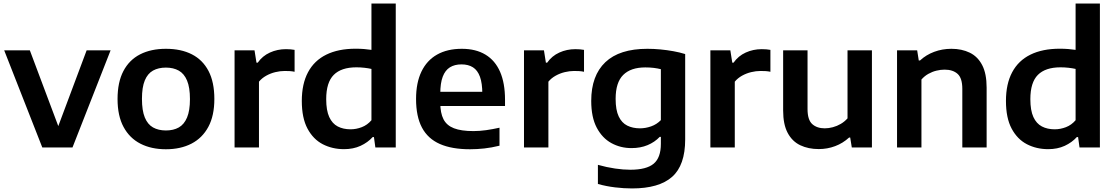

<svg xmlns="http://www.w3.org/2000/svg" viewBox="-20 -828 6266 1078"><path d="M217.5 0 3.5 -545.5H147.5L312.5 -106H302L466.5 -545.5H601L387 0Z M911.5 10Q829.5 10 768.5 -21.2Q707.5 -52.5 673.8 -115Q640 -177.5 640 -272Q640 -366.5 672.8 -429Q705.5 -491.5 766.5 -522.8Q827.5 -554 911.5 -554Q996.5 -554 1057.2 -523Q1118 -492 1150.8 -429.5Q1183.5 -367 1183.5 -272.5Q1183.5 -178.5 1149.8 -115.8Q1116 -53 1055 -21.5Q994 10 911.5 10ZM911.5 -95.5Q954 -95.5 984 -112.5Q1014 -129.5 1030.2 -168.2Q1046.5 -207 1046.5 -271.5Q1046.5 -337 1030.2 -375.8Q1014 -414.5 983.8 -431.5Q953.5 -448.5 911.5 -448.5Q869.5 -448.5 839.2 -431.8Q809 -415 793 -376.5Q777 -338 777 -273Q777 -207.5 793 -168.5Q809 -129.5 839.2 -112.5Q869.5 -95.5 911.5 -95.5Z M1297 0V-545.5H1409L1420 -476H1427Q1453.5 -514 1495.5 -533Q1537.5 -552 1585.5 -552Q1599 -552 1611.2 -551Q1623.5 -550 1634 -548V-425Q1621 -428 1606.5 -428.8Q1592 -429.5 1578 -429.5Q1553 -429.5 1526 -423Q1499 -416.5 1474.8 -403Q1450.5 -389.5 1434 -369.5V0Z M1911.5 9.5Q1846 9.5 1792.2 -18.2Q1738.5 -46 1706.5 -105.8Q1674.5 -165.5 1674.5 -261.5Q1674.5 -357 1709.5 -422.5Q1744.5 -488 1812 -521.2Q1879.5 -554.5 1977 -554.5Q2000.5 -554.5 2023.5 -552.8Q2046.5 -551 2065.5 -548V-808H2202V0H2087.5L2079.5 -58.5H2072.5Q2045 -28 2004.2 -9.2Q1963.5 9.5 1911.5 9.5ZM1948 -102Q1980 -102 2011.2 -114Q2042.5 -126 2065.5 -153V-441Q2048 -445 2025.8 -447.5Q2003.5 -450 1981 -450Q1896 -450 1853.8 -407.5Q1811.5 -365 1811.5 -271.5Q1811.5 -208 1828.5 -171Q1845.5 -134 1876.2 -118Q1907 -102 1948 -102Z M2619 10Q2517 10 2449.8 -19.5Q2382.5 -49 2349.2 -111.5Q2316 -174 2316 -272.5Q2316 -363 2346.2 -426Q2376.5 -489 2434 -521.5Q2491.5 -554 2573 -554Q2651.5 -554 2705.8 -521.2Q2760 -488.5 2787.8 -424.8Q2815.5 -361 2815.5 -268V-233H2383.5V-312.5H2713L2688 -302Q2688 -360.5 2674.8 -397Q2661.5 -433.5 2635.5 -450Q2609.5 -466.5 2571 -466.5Q2532.5 -466.5 2506 -450Q2479.5 -433.5 2465.8 -397.5Q2452 -361.5 2452 -302V-251Q2452 -193.5 2470 -158.5Q2488 -123.5 2528.8 -107.8Q2569.5 -92 2638.5 -92Q2672.5 -92 2709.5 -97.2Q2746.5 -102.5 2784.5 -111V-10Q2740 1 2699.2 5.5Q2658.5 10 2619 10Z M2922 0V-545.5H3034L3045 -476H3052Q3078.5 -514 3120.5 -533Q3162.5 -552 3210.5 -552Q3224 -552 3236.2 -551Q3248.5 -550 3259 -548V-425Q3246 -428 3231.5 -428.8Q3217 -429.5 3203 -429.5Q3178 -429.5 3151 -423Q3124 -416.5 3099.8 -403Q3075.5 -389.5 3059 -369.5V0Z M3528.5 230Q3483 230 3433.2 224Q3383.5 218 3337 205V97.5Q3387 111.5 3433.2 118.2Q3479.5 125 3519 125Q3609.5 125 3650 91.2Q3690.5 57.5 3690.5 -20.5V-59.5H3684Q3656 -30 3616 -13.2Q3576 3.5 3525.5 3.5Q3464 3.5 3412.8 -24.5Q3361.5 -52.5 3330.5 -111Q3299.5 -169.5 3299.5 -261.5Q3299.5 -403.5 3378.8 -478.8Q3458 -554 3615 -554Q3650.5 -554 3687.8 -550.5Q3725 -547 3760.8 -540.5Q3796.5 -534 3827 -524.5V-45Q3827 100 3753.5 165Q3680 230 3528.5 230ZM3573 -107.5Q3604.5 -107.5 3635.8 -118.5Q3667 -129.5 3690.5 -153.5V-439.5Q3673 -444 3650.8 -446.8Q3628.5 -449.5 3603 -449.5Q3521.5 -449.5 3479 -407.2Q3436.5 -365 3436.5 -273Q3436.5 -210.5 3453.8 -174.2Q3471 -138 3501.8 -122.8Q3532.5 -107.5 3573 -107.5Z M3968.5 0V-545.5H4080.5L4091.5 -476H4098.5Q4125 -514 4167 -533Q4209 -552 4257 -552Q4270.5 -552 4282.8 -551Q4295 -550 4305.5 -548V-425Q4292.5 -428 4278 -428.8Q4263.5 -429.5 4249.5 -429.5Q4224.5 -429.5 4197.5 -423Q4170.5 -416.5 4146.2 -403Q4122 -389.5 4105.5 -369.5V0Z M4577 9Q4518.5 9 4473.2 -12.5Q4428 -34 4402.5 -81.8Q4377 -129.5 4377 -207.5V-545.5H4514V-215.5Q4514 -155 4540.5 -131.2Q4567 -107.5 4610.5 -107.5Q4633 -107.5 4656.2 -113.8Q4679.5 -120 4700.8 -132.5Q4722 -145 4738.5 -163.5V-545.5H4875.5V0H4762.5L4753.5 -56H4747.5Q4713 -24 4669 -7.5Q4625 9 4577 9Z M5016.5 0V-545.5H5129.5L5138.5 -488.5H5145.5Q5179.5 -520 5225 -537Q5270.5 -554 5322 -554Q5380 -554 5424.8 -532.2Q5469.5 -510.5 5494.5 -462.5Q5519.5 -414.5 5519.5 -336V0H5383V-329Q5383 -389.5 5356.5 -413.2Q5330 -437 5283.5 -437Q5261 -437 5237.5 -431.2Q5214 -425.5 5192.2 -413.2Q5170.5 -401 5153.5 -381.5V0Z M5865 9.5Q5799.5 9.5 5745.8 -18.2Q5692 -46 5660 -105.8Q5628 -165.5 5628 -261.5Q5628 -357 5663 -422.5Q5698 -488 5765.5 -521.2Q5833 -554.5 5930.5 -554.5Q5954 -554.5 5977 -552.8Q6000 -551 6019 -548V-808H6155.5V0H6041L6033 -58.5H6026Q5998.5 -28 5957.8 -9.2Q5917 9.5 5865 9.5ZM5901.5 -102Q5933.5 -102 5964.8 -114Q5996 -126 6019 -153V-441Q6001.5 -445 5979.2 -447.5Q5957 -450 5934.5 -450Q5849.5 -450 5807.2 -407.5Q5765 -365 5765 -271.5Q5765 -208 5782 -171Q5799 -134 5829.8 -118Q5860.5 -102 5901.5 -102Z"/></svg>

Font: Encode Sans SemiExpanded SemiBold
Style: Regular
Weight: 600
Width: 6
Designer: Multiple Designers
Foundry: Impallari Type
Version: Version 3.002